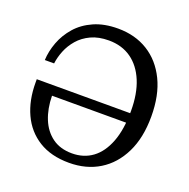

<svg xmlns="http://www.w3.org/2000/svg" viewBox="-126 -819 939 952"><g transform="rotate(20 343.5 -342.5)"><path d="M339 -697Q429 -697 497 -655Q565 -613 603.5 -534Q642 -455 642 -343Q642 -231 603 -151.5Q564 -72 495.5 -30Q427 12 336 12L334 -37Q396 -37 441.5 -70.5Q487 -104 512.5 -170.5Q538 -237 538 -335Q538 -426 511 -491Q484 -556 434.5 -591Q385 -626 316 -626Q262 -626 222.5 -607.5Q183 -589 157 -559Q131 -529 117 -494Q103 -459 99 -426H50Q52 -473 70 -521Q88 -569 123 -609Q158 -649 212 -673Q266 -697 339 -697ZM589 -323V-272H144L45 -305V-323ZM144 -272Q145 -204 166.5 -151Q188 -98 230 -67.5Q272 -37 334 -37L336 12Q241 12 176 -28.5Q111 -69 78 -140.5Q45 -212 45 -305Z"/></g></svg>

Font: Montagu Slab
Style: Bold
Weight: 700
Designer: Florian Karsten
Foundry: Florian Karsten
Version: Version 1.000